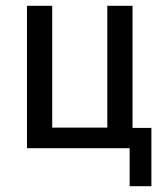

<svg xmlns="http://www.w3.org/2000/svg" viewBox="-20 -511 574 662"><path d="M427 131V0H73V-491H160V-71H350V-491H437V-70H502V131Z"/></svg>

Font: Nunito Sans 10pt Condensed Medium
Style: Regular
Weight: 500
Width: 3
Designer: Vernon Adams
Foundry: Vernon Adams
Version: Version 3.101;gftools[0.9.27]